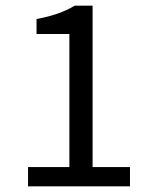

<svg xmlns="http://www.w3.org/2000/svg" viewBox="-20 -658 537 678"><path d="M79 0V-68H225V-538H109V-591Q189 -605 244 -638H307V-68H439V0Z"/></svg>

Font: RibengUni
Style: Regular
Weight: 400
Designer: (1) Dr. Andrew Glass (Program Manager at Microsoft Corporation)
(2) Bivuti Chakma (Suz Moriz)
(3) Paul D. Hunt (Adobe Co
Foundry: Bivuti Chakma and Jyoti Chakma
Version: Version 1.2020